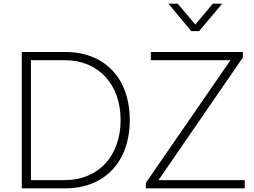

<svg xmlns="http://www.w3.org/2000/svg" viewBox="-20 -1029 1390 1049"><path d="M99 0H337C552 0 689 -146 689 -373C689 -601 552 -745 337 -745H99ZM149 -45V-700H335C517 -700 639 -569 639 -373C639 -177 517 -45 335 -45ZM777 0H1317V-45H846L1307 -715V-745H804V-700H1239L777 -30ZM900 -1009 1025 -859H1068L1194 -1009H1143L1047 -895L951 -1009Z"/></svg>

Font: Mluvka ExtraLight
Style: Regular
Weight: 200
Designer: Modified by Jiří Krblich, Original typeface by Gumpita Rahayu
Foundry: Gumpita Rahayu & Jiří Krblich
Version: Version 2.000;Glyphs 3.1.1 (3134)